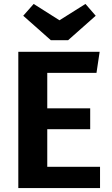

<svg xmlns="http://www.w3.org/2000/svg" viewBox="-20 -955 568 975"><path d="M414 -935 466 -875 326 -751H238L98 -875L151 -935L282 -852ZM486 -692 470 -585H220V-405H438V-299H220V-108H488V0H73V-692Z"/></svg>

Font: FiraGO SemiBold
Style: Regular
Weight: 600
Designer: bBox Type
Foundry: bBox Type GmbH
Version: Version 1.001;PS 001.001;hotconv 1.0.88;makeotf.lib2.5.64775